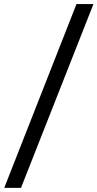

<svg xmlns="http://www.w3.org/2000/svg" viewBox="-40 -762 471 928"><path d="M61.5 146H-19.5L329.6 -742.2H411.6Z"/></svg>

Font: Cadman
Style: Regular
Weight: 400
Designer: Paul James MIller
Foundry: High-Logic / Made with FontCreator
Version: Version 2.114;March 28, 2021;FontCreator 13.0.0.2683 64-bit